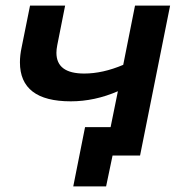

<svg xmlns="http://www.w3.org/2000/svg" viewBox="-20 -554 657 684"><path d="M586 -534 479 0H381L358 110H241L283 -101H374L400 -229Q317 -193 232 -193Q51 -193 51 -332Q51 -357 57 -385L87 -534H212L184 -393Q181 -378 181 -366Q181 -292 280 -292Q346 -292 419 -323L461 -534Z"/></svg>

Font: Montserrat Alternates SemiBold
Style: Italic
Weight: 600
Italic angle: -11.3°
Designer: Julieta Ulanovsky
Foundry: Julieta Ulanovsky
Version: Version 7.200